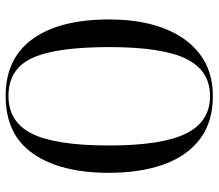

<svg xmlns="http://www.w3.org/2000/svg" viewBox="-67 -698 775 681"><g transform="rotate(-90 320.5 -357.5)"><path d="M320 10Q228 10 167.5 -36Q107 -82 77.5 -165Q48 -248 48 -359Q48 -529 115.5 -627Q183 -725 321 -725Q454 -725 523 -629Q592 -533 592 -358Q592 -245 560 -162.5Q528 -80 467.5 -35Q407 10 320 10ZM320 0Q411 0 452.5 -85Q494 -170 494 -358Q494 -547 455 -631Q416 -715 321 -715Q228 -715 186.5 -631Q145 -547 145 -358Q145 -172 187 -86Q229 0 320 0Z"/></g></svg>

Font: Noto Serif Display Condensed
Style: Regular
Weight: 400
Width: 3
Designer: Monotype Design Team
Foundry: Monotype Imaging Inc.
Version: Version 2.009